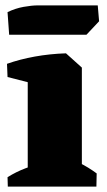

<svg xmlns="http://www.w3.org/2000/svg" viewBox="-20 -693 399 713"><path d="M14 -564 8 -648Q37 -662 67.5 -667.5Q98 -673 121 -673H343L348 -614L301 -564ZM83 0V-437L225 -495L284 -442V0ZM9 0 8 -35Q40 -55 74.5 -68Q109 -81 140 -88L132 0ZM175 0 208 -115Q241 -105 274.5 -88.5Q308 -72 339 -49L338 0ZM8 -407 6 -456Q54 -473 109.5 -483Q165 -493 225 -495L220 -409L133 -375Z"/></svg>

Font: Eczar ExtraBold
Style: Regular
Weight: 800
Designer: Vaibhav Singh
Foundry: Rosetta Type Foundry
Version: Version 2.000